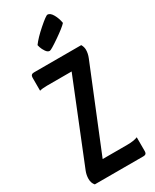

<svg xmlns="http://www.w3.org/2000/svg" viewBox="-237 -996 849 1055"><g transform="rotate(-30 188.0 -469.0)"><path d="M181 -759Q168 -759 157.5 -774.5Q147 -790 142 -805L138 -820Q162 -853 210.5 -895.5Q259 -938 269 -938Q286 -938 300.5 -912.5Q315 -887 320 -856Q302 -836 246 -797.5Q190 -759 181 -759ZM25 -679Q25 -700 46 -700H346Q356 -683 356 -665Q356 -642 346 -617L135 -99H290Q333 -99 357 -109V-20Q357 0 337 0H28Q13 -17 13 -43Q13 -67 22 -90L228 -601H72Q42 -601 25 -596Z"/></g></svg>

Font: Yanone Kaffeesatz Bold
Style: Regular
Weight: 700
Designer: Yanone (Cyrillic: Daniel Pouzeot)
Foundry: Yanone
Version: Version 1.003;PS 001.003;hotconv 1.0.88;makeotf.lib2.5.64775